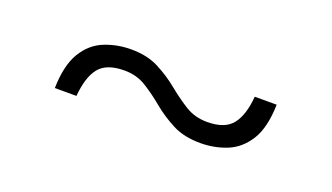

<svg xmlns="http://www.w3.org/2000/svg" viewBox="-29 -400 584 338"><g transform="rotate(20 262.5 -231.0)"><path d="M74.5 -177.5Q75.5 -220.5 90 -244.5Q104.5 -268.5 128 -278Q151.5 -287.5 178 -287.5Q208 -287.5 229.8 -276.2Q251.5 -265 269.5 -250.2Q287.5 -235.5 305.5 -224.2Q323.5 -213 346.5 -213Q379.5 -213 393.5 -230.5Q407.5 -248 410.5 -283.5H451.5Q450.5 -240.5 435.8 -216.8Q421 -193 397.8 -183.5Q374.5 -174 348 -174Q317.5 -174 295.8 -185.2Q274 -196.5 256.2 -211.2Q238.5 -226 220.5 -237.2Q202.5 -248.5 179.5 -248.5Q146 -248.5 132 -231Q118 -213.5 115 -177.5Z"/></g></svg>

Font: Newsreader 36pt
Style: Regular
Weight: 400
Designer: Hugues Gentile
Foundry: Production Type
Version: Version 1.003